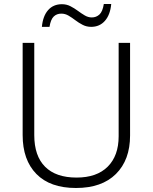

<svg xmlns="http://www.w3.org/2000/svg" viewBox="-20 -928 762 958"><path d="M629 -252Q629 -130 558.5 -60Q488 10 359 10Q230 10 161.5 -60Q93 -130 93 -254V-714H151V-254Q151 -150 205 -96Q259 -42 362 -42Q463 -42 517.5 -96.5Q572 -151 572 -248V-714H629ZM189 -794Q194 -848 220 -877.5Q246 -907 289 -907Q312 -907 331.5 -897Q351 -887 368.5 -874Q386 -861 403 -851Q420 -841 438 -841Q460 -841 476 -855.5Q492 -870 498 -908H535Q530 -854 503.5 -824Q477 -794 435 -794Q412 -794 392.5 -804Q373 -814 356 -827Q339 -840 322 -850Q305 -860 286 -860Q263 -860 248 -845.5Q233 -831 227 -794Z"/></svg>

Font: RS Noto Sans Light
Style: Regular
Weight: 300
Designer: Monotype Design Team
Foundry: Monotype Imaging Inc.
Version: Version 3.10